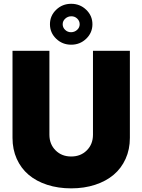

<svg xmlns="http://www.w3.org/2000/svg" viewBox="-20 -999 762 1027"><path d="M477.3 -727.3H674.7V-261.4Q674.7 -199.9 651.8 -149.3Q628.9 -98.7 587.9 -64.1Q546.9 -29.5 488.6 -10.5Q430.4 8.5 360.8 8.5Q290.8 8.5 232.4 -10.5Q174 -29.5 133.2 -64.1Q92.3 -98.7 69.6 -149.3Q46.9 -199.9 46.9 -261.4V-727.3H244.3V-278.4Q244.3 -227.6 277.2 -194.8Q310 -161.9 360.8 -161.9Q411.6 -161.9 444.4 -194.8Q477.3 -227.6 477.3 -278.4ZM441.2 -791.9Q408 -759.9 360.8 -759.9Q313.6 -759.9 280.4 -791.9Q247.2 -823.9 247.2 -869.3Q247.2 -914.8 280.4 -946.7Q313.6 -978.7 360.8 -978.7Q408 -978.7 441.2 -946.7Q474.4 -914.8 474.4 -869.3Q474.4 -823.9 441.2 -791.9ZM360.8 -826.7Q379.3 -827.1 392.8 -839.5Q406.2 -851.9 406.2 -869.3Q406.2 -887.1 392.9 -899.7Q379.6 -912.3 360.8 -911.9Q342.3 -911.6 328.8 -899.1Q315.3 -886.7 315.3 -869.3Q315.3 -851.6 328.7 -839Q342 -826.3 360.8 -826.7Z"/></svg>

Font: Karasuma Gothic
Style: Black
Weight: 900
Designer: Rasmus Andersson / Ryoko Nishizuka
Foundry: Genbu
Version: Version 1.00